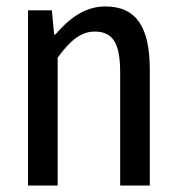

<svg xmlns="http://www.w3.org/2000/svg" viewBox="-20 -576 540 596"><path d="M67 0H159V-397C198 -451 232 -478 274 -478C333 -478 353 -438 353 -350V0H445V-360C445 -489 405 -556 307 -556C243 -556 194 -518 152 -469H148L141 -544H67Z"/></svg>

Font: Noto Sans Mono CJK JP Regular
Style: Regular
Weight: 400
Designer: Ryoko NISHIZUKA (kana & ideographs); Paul D. Hunt (Latin, Greek & Cyrillic); Wenlong ZHANG (bopomofo); Sandoll Communica
Foundry: Adobe Systems Incorporated
Version: Version 1.004;PS 1.004;hotconv 1.0.82;makeotf.lib2.5.63406